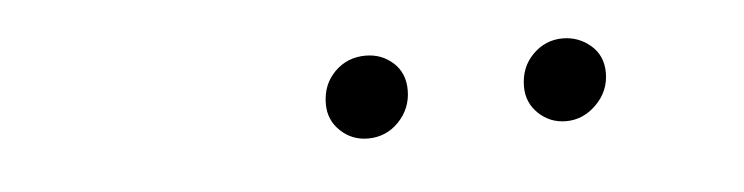

<svg xmlns="http://www.w3.org/2000/svg" viewBox="-24 -754 647 167"><g transform="rotate(-5 300.0 -670.0)"><path d="M466 -634Q452 -634 442 -643.5Q432 -653 432 -667Q432 -684 443 -695Q454 -706 469 -706Q483 -706 493.5 -697Q504 -688 504 -673Q504 -657 492.5 -645.5Q481 -634 466 -634ZM293 -634Q279 -634 269 -643.5Q259 -653 259 -667Q259 -684 270 -695Q281 -706 297 -706Q311 -706 321 -697Q331 -688 331 -673Q331 -657 320 -645.5Q309 -634 293 -634Z"/></g></svg>

Font: Montserrat Light
Style: Italic
Weight: 300
Italic angle: -11.3°
Designer: Julieta Ulanovsky
Foundry: Julieta Ulanovsky
Version: Version 9.000; ttfautohint (v1.8.4.7-5d5b)